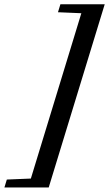

<svg xmlns="http://www.w3.org/2000/svg" viewBox="-113 -730 495 871"><path d="M362 -710.5 108 120.5H-93L-82 84.5L27 80L256 -670L150 -674.5L161 -710.5Z"/></svg>

Font: Newsreader 36pt
Style: Bold Italic
Weight: 700
Italic angle: -17°
Designer: Hugues Gentile
Foundry: Production Type
Version: Version 1.003